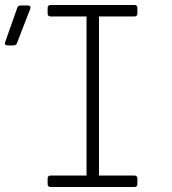

<svg xmlns="http://www.w3.org/2000/svg" viewBox="-71 -750 691 770"><path d="M-40 -568Q-55 -568 -50 -582L-2 -718Q1 -728 11 -728H40Q55 -728 50 -714L-3 -577Q-6 -568 -17 -568ZM132 0Q120 0 120 -12V-34Q120 -46 132 -46H276V-684H132Q120 -684 120 -696V-718Q120 -730 132 -730H468Q480 -730 480 -718V-696Q480 -684 468 -684H326V-46H468Q480 -46 480 -34V-12Q480 0 468 0Z"/></svg>

Font: Pitagon Sans Mono Thin
Style: Regular
Weight: 100
Monospace: yes
Designer: Travis Tran
Foundry: Pitagon
Version: Version 1.001; ttfautohint (v1.8.4.7-5d5b);gftools[0.9.26]